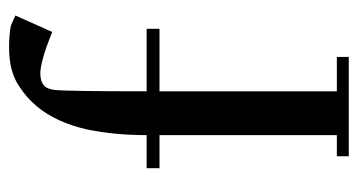

<svg xmlns="http://www.w3.org/2000/svg" viewBox="-200 -578 778 417"><g transform="rotate(-90 188.5 -369.0)"><path d="M32.2 -411.1V-439H104Q104 -507.8 116.2 -567.9Q131.3 -635.3 167 -678.2Q178.2 -690.9 187.7 -699.2Q197.3 -707.5 212.6 -717.5Q228 -727.5 248.5 -732.7Q269 -737.8 293.9 -737.8Q322.8 -737.8 341.8 -733.9L363.8 -724.1L328.1 -644Q264.6 -669.9 237.8 -669.9Q222.2 -669.9 213.1 -663.1Q204.1 -656.2 202.1 -638.2Q199.2 -609.4 199.2 -439H335V-411.1H199.2V-25.9H273.9V0H58.1V-25.9H104V-411.1Z"/></g></svg>

Font: Dehuti
Style: Bold
Weight: 700
Version: Version 1.2